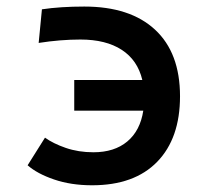

<svg xmlns="http://www.w3.org/2000/svg" viewBox="-20 -547 626 577"><path d="M256.8 9.8Q193.4 9.8 142.6 -7.6Q91.8 -24.9 63 -50.3L115.2 -133.3Q139.6 -115.7 177.7 -102.5Q215.8 -89.4 260.7 -89.4Q323.7 -89.4 362.5 -121.8Q401.4 -154.3 410.6 -214.4H203.1V-306.6H407.7Q393.6 -366.2 345.9 -397.2Q298.3 -428.2 221.7 -428.2Q161.6 -428.2 96.2 -418L106 -519Q161.6 -527.3 233.4 -527.3Q371.1 -527.3 446 -457.8Q521 -388.2 521 -257.8Q521 -131.3 452.4 -60.8Q383.8 9.8 256.8 9.8Z"/></svg>

Font: Caskaydia Cove Medium
Style: Regular
Weight: 500
Monospace: yes
Designer: Aaron Bell
Foundry: Saja Typeworks
Version: Version 4.300; ttfautohint (v1.8.3)